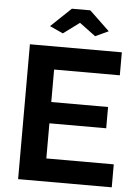

<svg xmlns="http://www.w3.org/2000/svg" viewBox="-60 -961 722 1007"><g transform="rotate(5 300.5 -457.5)"><path d="M326 -845 411 -782 480 -814 374 -915H277L171 -814L241 -782ZM212 -306H511V-418H212V-589H558V-710H74V0H567V-121H212Z"/></g></svg>

Font: RT Raleway Bold
Style: Regular
Weight: 400
Designer: Matt McInerney, Pablo Impallari, Rodrigo Fuenzalida — Edited by Milan Moffatt in April 2016
Foundry: Matt McInerney, Pablo Impallari, Rodrigo Fuenzalida — Edited by Milan Moffatt in April 2016
Version: Version 3.001